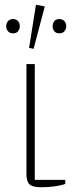

<svg xmlns="http://www.w3.org/2000/svg" viewBox="-20 -777 322 806"><path d="M126 -508V-22H254V-5Q235 2 208.5 5.5Q182 9 153 9Q117 9 104 -3Q91 -15 91 -47V-508ZM35 -637Q21 -637 13.5 -646Q6 -655 6 -666V-668Q6 -679 13.5 -688Q21 -697 35 -697Q49 -697 56 -688Q63 -679 63 -668V-666Q63 -655 56 -646Q49 -637 35 -637ZM229 -637Q215 -637 208 -646Q201 -655 201 -666V-668Q201 -679 208 -688Q215 -697 229 -697Q243 -697 250.5 -688Q258 -679 258 -668V-666Q258 -655 250.5 -646Q243 -637 229 -637ZM102 -576 131 -757 168 -750 121 -572Z"/></svg>

Font: IBM Plex Serif ExtLt
Style: Regular
Weight: 200
Designer: Mike Abbink, Paul van der Laan, Pieter van Rosmalen
Foundry: Bold Monday
Version: Version 3.001